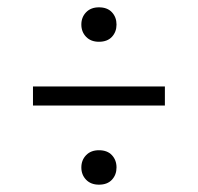

<svg xmlns="http://www.w3.org/2000/svg" viewBox="-20 -574 540 524"><path d="M70 -286V-338H430V-286ZM202 -507Q202 -527 215 -540.5Q228 -554 250 -554Q273 -554 285.5 -540.5Q298 -527 298 -507Q298 -487 285.5 -473.5Q273 -460 250 -460Q228 -460 215 -473.5Q202 -487 202 -507ZM202 -117Q202 -137 215 -150.5Q228 -164 250 -164Q273 -164 285.5 -150.5Q298 -137 298 -117Q298 -97 285.5 -83.5Q273 -70 250 -70Q228 -70 215 -83.5Q202 -97 202 -117Z"/></svg>

Font: Jldddboxgfspflltxgxzjzlszac
Style: Regular
Weight: 300
Designer: Carrois Corporate & Edenspiekermann
Foundry: Carrois Corporate GbR & Edenspiekermann AG
Version: Version 2.001